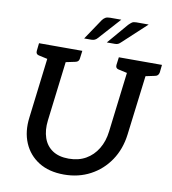

<svg xmlns="http://www.w3.org/2000/svg" viewBox="-99 -1023 1004 1118"><g transform="rotate(10 403.0 -464.0)"><path d="M354 9Q265 9 204.5 -29Q144 -67 116 -133Q88 -199 99 -284L152 -719H261L208 -285Q201 -227 216.5 -182Q232 -137 269.5 -112Q307 -87 365 -87Q423 -87 466 -111.5Q509 -136 536 -180.5Q563 -225 570 -284L623 -719H733L679 -284Q668 -197 623.5 -131Q579 -65 509.5 -28Q440 9 354 9ZM181 -719 158 -634 90 -649Q81 -651 77 -657Q73 -663 74 -673L79 -719ZM335 -719 329 -673Q328 -663 322.5 -657Q317 -651 306 -649L235 -634L234 -719ZM652 -719 629 -634 561 -649Q552 -651 548 -657Q544 -663 545 -673L551 -719ZM806 -719 801 -673Q799 -663 793.5 -657Q788 -651 777 -649L706 -634L705 -719ZM461 -937H527L411 -808Q398 -792 375 -792H333L415 -914Q423 -925 433 -931Q443 -937 461 -937ZM616 -937H689L550 -808Q541 -799 533.5 -795.5Q526 -792 515 -792H467L571 -914Q582 -925 590.5 -931Q599 -937 616 -937Z"/></g></svg>

Font: Aleo Medium
Style: Italic
Weight: 500
Italic angle: -7°
Designer: Alessio Laiso
Foundry: Alessio Laiso
Version: Version 2.001;gftools[0.9.29]